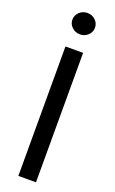

<svg xmlns="http://www.w3.org/2000/svg" viewBox="-178 -974 606 1014"><g transform="rotate(20 125.0 -467.0)"><path d="M174.8 -727.5V0H75.7V-727.5ZM125 -813.5Q99.1 -813.5 80.3 -831.1Q61.5 -848.6 61.5 -873.5Q61.5 -898.4 80.3 -916Q99.1 -933.6 125 -933.6Q151.4 -933.6 169.9 -916Q188.5 -898.4 188.5 -873.5Q188.5 -848.6 169.9 -831.1Q151.4 -813.5 125 -813.5Z"/></g></svg>

Font: Inter Cardless Tabular
Style: Regular
Weight: 400
Designer: Rasmus Andersson
Foundry: rsms
Version: Version 4.000;git-4fc901f